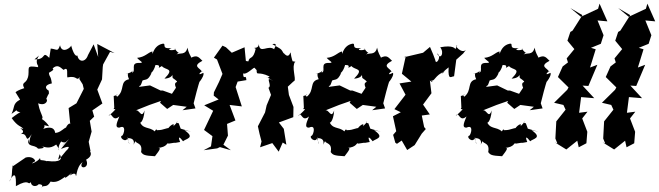

<svg xmlns="http://www.w3.org/2000/svg" viewBox="-20 -807 3610 1052"><path d="M358 -45 314 9C348 -5 375 -11 341 21C291 82 295 77 307 38C322 62 317 85 238 75C238 88 259 75 203 70C173 103 216 110 199 59C188 81 127 102 173 76C171 64 153 48 121 56L46 107L59 85C35 117 57 159 30 188C62 129 69 151 67 213C145 168 130 212 149 191C152 221 188 216 195 197C149 209 237 190 204 225C216 200 235 229 257 188C292 196 312 178 338 161C338 161 324 184 374 139C343 176 383 131 394 149C401 181 393 110 433 81C403 123 478 120 451 66C462 55 463 34 441 73C506 45 462 13 476 21L466 -30L482 -86L472 -145L496 -168L486 -202L541 -240L513 -316L539 -372L543 -440L545 -454L583 -523L608 -516L513 -566L518 -495L493 -564L462 -505C449 -465 411 -464 404 -503C404 -503 389 -487 369 -560C379 -555 320 -504 309 -559C295 -521 294 -537 258 -541L250 -490C207 -532 237 -478 169 -482C229 -529 157 -486 191 -443C185 -449 189 -439 189 -439C113 -451 147 -434 132 -376V-398C136 -345 91 -364 113 -324C47 -303 71 -293 63 -305L90 -261C48 -239 62 -220 43 -183C102 -222 43 -200 92 -192C88 -191 72 -182 44 -160C79 -110 96 -118 108 -100C59 -117 135 -91 93 -72C139 -83 112 -10 154 -72C133 -36 147 -1 134 -45C129 3 167 -17 187 6C186 11 244 4 206 -6C227 -2 251 12 288 -15C325 37 281 19 315 -32C342 -14 357 -50 317 -6ZM414 -375 433 -345 439 -320 399 -241 356 -215 365 -126C361 -145 317 -88 354 -82C349 -143 326 -79 282 -79C282 -79 282 -124 217 -101C237 -123 202 -125 249 -115C235 -139 186 -184 183 -143C238 -160 203 -163 189 -241C238 -220 252 -274 221 -266L228 -251C254 -319 248 -278 247 -310C222 -325 228 -343 264 -350C258 -396 251 -381 248 -408C250 -411 283 -424 268 -432C294 -456 309 -440 328 -424C357 -445 345 -402 349 -383C409 -395 394 -359 419 -385Z M1028 -85 970 -102 959 -132C929 -132 977 -161 930 -115C945 -151 873 -87 916 -102C902 -114 877 -92 842 -94C846 -70 842 -117 828 -87C795 -116 761 -95 743 -147C742 -120 768 -138 772 -202C754 -151 744 -213 721 -201L799 -232L862 -254L857 -244L896 -210L929 -232L1003 -222L980 -203L1051 -213L1041 -241C1047 -267 1066 -340 1077 -372C1044 -321 1105 -389 1094 -408C1045 -383 1097 -430 1087 -414C1077 -435 1030 -443 1089 -474C1064 -498 1058 -512 1005 -478C1050 -488 1019 -487 1007 -546C997 -501 963 -520 947 -508C972 -536 965 -496 937 -542C959 -530 877 -527 920 -544C856 -536 898 -573 869 -567C814 -555 815 -485 815 -525C792 -521 776 -494 731 -490C748 -470 773 -463 744 -462C689 -465 730 -416 703 -409C715 -445 717 -407 669 -403C702 -409 667 -415 687 -373C633 -361 667 -313 622 -277C602 -292 648 -292 603 -281L606 -217C590 -193 646 -236 575 -171C593 -204 593 -133 634 -169C626 -146 603 -105 635 -108C674 -126 659 -72 650 -64C627 -58 672 -16 681 -56C680 -23 701 5 677 -50C746 -54 690 24 722 -34C726 -18 763 -26 753 26C764 41 769 46 829 49C857 13 866 -1 840 4C902 0 892 -30 904 -20C968 -31 910 -18 967 -29C953 -63 964 -58 983 -33C997 -47 1054 -51 990 -94ZM944 -326 922 -293 872 -311H860L802 -339L742 -331C749 -347 747 -323 761 -366C780 -374 790 -364 810 -406C796 -404 819 -403 832 -451C875 -452 828 -421 867 -445C885 -421 941 -436 881 -376C947 -380 918 -431 926 -380C980 -342 923 -374 944 -327Z M1386 -423C1387 -388 1391 -420 1457 -388C1444 -370 1418 -403 1477 -363C1425 -397 1475 -338 1451 -326L1465 -287L1441 -230L1428 -172L1439 -204L1393 -115C1399 -87 1405 -59 1413 -32L1405 0L1472 -23L1507 24L1529 -26L1549 -14L1535 -101L1508 -136L1587 -165L1588 -221L1563 -287L1557 -332L1586 -359C1586 -365 1571 -347 1593 -364C1603 -375 1577 -441 1596 -467C1615 -465 1551 -485 1592 -451C1572 -492 1576 -512 1571 -520C1556 -469 1519 -545 1538 -507C1518 -544 1525 -534 1472 -565C1514 -576 1470 -530 1485 -535C1449 -567 1403 -506 1398 -566C1397 -533 1356 -552 1381 -540C1367 -475 1347 -502 1341 -471C1307 -470 1305 -514 1330 -443L1320 -548L1250 -518L1218 -548L1199 -557L1152 -491L1169 -481L1199 -402L1180 -358L1152 -301L1151 -283L1178 -262L1099 -230L1148 -200L1098 -95L1144 -61L1136 -5L1096 16L1170 6L1185 -1L1245 16L1204 -14L1229 -64L1224 -128L1270 -147L1238 -232L1305 -224L1271 -330L1282 -360L1330 -368C1327 -408 1314 -361 1312 -405C1329 -395 1367 -436 1374 -436Z M2067 -85 2009 -102 1998 -132C1968 -132 2016 -161 1969 -115C1984 -151 1912 -87 1955 -102C1941 -114 1916 -92 1881 -94C1885 -70 1881 -117 1867 -87C1834 -116 1800 -95 1782 -147C1781 -120 1807 -138 1811 -202C1793 -151 1783 -213 1760 -201L1838 -232L1901 -254L1896 -244L1935 -210L1968 -232L2042 -222L2019 -203L2090 -213L2080 -241C2086 -267 2105 -340 2116 -372C2083 -321 2144 -389 2133 -408C2084 -383 2136 -430 2126 -414C2116 -435 2069 -443 2128 -474C2103 -498 2097 -512 2044 -478C2089 -488 2058 -487 2046 -546C2036 -501 2002 -520 1986 -508C2011 -536 2004 -496 1976 -542C1998 -530 1916 -527 1959 -544C1895 -536 1937 -573 1908 -567C1853 -555 1854 -485 1854 -525C1831 -521 1815 -494 1770 -490C1787 -470 1812 -463 1783 -462C1728 -465 1769 -416 1742 -409C1754 -445 1756 -407 1708 -403C1741 -409 1706 -415 1726 -373C1672 -361 1706 -313 1661 -277C1641 -292 1687 -292 1642 -281L1645 -217C1629 -193 1685 -236 1614 -171C1632 -204 1632 -133 1673 -169C1665 -146 1642 -105 1674 -108C1713 -126 1698 -72 1689 -64C1666 -58 1711 -16 1720 -56C1719 -23 1740 5 1716 -50C1785 -54 1729 24 1761 -34C1765 -18 1802 -26 1792 26C1803 41 1808 46 1868 49C1896 13 1905 -1 1879 4C1941 0 1931 -30 1943 -20C2007 -31 1949 -18 2006 -29C1992 -63 2003 -58 2022 -33C2036 -47 2093 -51 2029 -94ZM1983 -326 1961 -293 1911 -311H1899L1841 -339L1781 -331C1788 -347 1786 -323 1800 -366C1819 -374 1829 -364 1849 -406C1835 -404 1858 -403 1871 -451C1914 -452 1867 -421 1906 -445C1924 -421 1980 -436 1920 -376C1986 -380 1957 -431 1965 -380C2019 -342 1962 -374 1983 -327Z M2475 -538C2474 -539 2466 -562 2392 -548C2418 -514 2390 -475 2375 -515C2403 -494 2367 -447 2365 -478L2353 -510L2336 -550L2298 -518L2192 -493L2203 -498L2199 -480L2182 -403L2234 -360L2169 -350L2202 -288L2141 -209L2176 -192L2133 -170L2151 -88L2134 -68L2146 -25L2155 -19L2181 -37L2211 15L2252 -12L2291 -75L2313 -100L2304 -111L2291 -174L2335 -180L2298 -234L2344 -296L2333 -385C2312 -373 2370 -342 2342 -366C2363 -359 2361 -394 2417 -416C2374 -380 2420 -425 2438 -438C2434 -362 2452 -389 2468 -389L2480 -480L2518 -514L2533 -534C2510 -509 2465 -561 2485 -557Z M2930 -85 2872 -102 2861 -132C2831 -132 2879 -161 2832 -115C2847 -151 2775 -87 2818 -102C2804 -114 2779 -92 2744 -94C2748 -70 2744 -117 2730 -87C2697 -116 2663 -95 2645 -147C2644 -120 2670 -138 2674 -202C2656 -151 2646 -213 2623 -201L2701 -232L2764 -254L2759 -244L2798 -210L2831 -232L2905 -222L2882 -203L2953 -213L2943 -241C2949 -267 2968 -340 2979 -372C2946 -321 3007 -389 2996 -408C2947 -383 2999 -430 2989 -414C2979 -435 2932 -443 2991 -474C2966 -498 2960 -512 2907 -478C2952 -488 2921 -487 2909 -546C2899 -501 2865 -520 2849 -508C2874 -536 2867 -496 2839 -542C2861 -530 2779 -527 2822 -544C2758 -536 2800 -573 2771 -567C2716 -555 2717 -485 2717 -525C2694 -521 2678 -494 2633 -490C2650 -470 2675 -463 2646 -462C2591 -465 2632 -416 2605 -409C2617 -445 2619 -407 2571 -403C2604 -409 2569 -415 2589 -373C2535 -361 2569 -313 2524 -277C2504 -292 2550 -292 2505 -281L2508 -217C2492 -193 2548 -236 2477 -171C2495 -204 2495 -133 2536 -169C2528 -146 2505 -105 2537 -108C2576 -126 2561 -72 2552 -64C2529 -58 2574 -16 2583 -56C2582 -23 2603 5 2579 -50C2648 -54 2592 24 2624 -34C2628 -18 2665 -26 2655 26C2666 41 2671 46 2731 49C2759 13 2768 -1 2742 4C2804 0 2794 -30 2806 -20C2870 -31 2812 -18 2869 -29C2855 -63 2866 -58 2885 -33C2899 -47 2956 -51 2892 -94ZM2846 -326 2824 -293 2774 -311H2762L2704 -339L2644 -331C2651 -347 2649 -323 2663 -366C2682 -374 2692 -364 2712 -406C2698 -404 2721 -403 2734 -451C2777 -452 2730 -421 2769 -445C2787 -421 2843 -436 2783 -376C2849 -380 2820 -431 2828 -380C2882 -342 2825 -374 2846 -327Z M3151 0 3193 -22 3198 -85 3170 -158 3199 -195 3153 -189 3164 -275 3236 -269 3172 -338 3204 -336 3253 -452 3213 -437 3244 -537 3218 -545 3272 -567 3287 -614 3254 -695 3308 -690 3265 -787 3257 -759 3163 -715 3105 -763 3171 -724 3117 -639 3105 -632 3089 -584 3127 -538 3085 -487 3092 -465 3063 -443 3037 -385 3095 -328 3088 -315 3016 -244 3067 -232 3079 -206 3028 -142 3023 -48 3034 -21 3020 -27 3083 12 3143 -36Z M3413 0 3455 -22 3460 -85 3432 -158 3461 -195 3415 -189 3426 -275 3498 -269 3434 -338 3466 -336 3515 -452 3475 -437 3506 -537 3480 -545 3534 -567 3549 -614 3516 -695 3570 -690 3527 -787 3519 -759 3425 -715 3367 -763 3433 -724 3379 -639 3367 -632 3351 -584 3389 -538 3347 -487 3354 -465 3325 -443 3299 -385 3357 -328 3350 -315 3278 -244 3329 -232 3341 -206 3290 -142 3285 -48 3296 -21 3282 -27 3345 12 3405 -36Z"/></svg>

Font: Asimov Aggro
Style: CondIt
Weight: 500
Designer: Google
Version: Version 2.000980; 2014